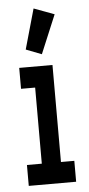

<svg xmlns="http://www.w3.org/2000/svg" viewBox="-52 -728 353 759"><g transform="rotate(-5 125.0 -348.5)"><path d="M31 0V-83H90V-385H34V-468H166V-83H219V0ZM128 -514 66 -538 111 -697 192 -667Z"/></g></svg>

Font: Inconsolata UltraCondensed ExtraBold
Style: Regular
Weight: 800
Width: 1
Monospace: yes
Designer: Raph Levien, Cyreal, Brenton Simpson
Foundry: Raph Levien, Cyreal, Google
Version: Version 3.001; ttfautohint (v1.8.2.53-6de2)